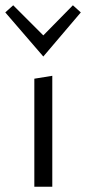

<svg xmlns="http://www.w3.org/2000/svg" viewBox="-34 -707 326 727"><path d="M-14 -660 16 -687 130 -573 242 -687 272 -660 130 -493ZM96 -409 164 -420V0H96Z"/></svg>

Font: Ysabeau Infant
Style: Regular
Weight: 400
Designer: Christian Thalmann (Catharsis Fonts)
Version: Version 0.003